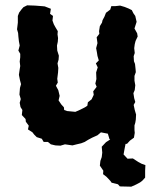

<svg xmlns="http://www.w3.org/2000/svg" viewBox="-20 -529 582 721"><path d="M207 18 188 17 171 13 160 4H144L137 -8L118 -14L108 -24L102 -32L85 -43L88 -57L77 -72L76 -82L62 -97L64 -116L57 -127L54 -143L58 -157L53 -174L55 -199L59 -213L55 -228L51 -248L54 -269L56 -281L54 -298L56 -314V-327L49 -339L54 -358L51 -374L49 -392L48 -405L44 -419L47 -444V-469L52 -482L61 -494L68 -502L82 -509L111 -508L124 -507L137 -506L148 -505L171 -496L168 -477L179 -469L177 -452L182 -438L188 -427L197 -412L196 -400L198 -386L197 -372L194 -358L195 -339L201 -320L200 -305L196 -291L199 -274L198 -257L195 -233L197 -219L190 -207L199 -190L204 -169L200 -152L210 -137L220 -126L221 -116L232 -112L263 -109L279 -116L299 -126L308 -132L310 -145L324 -156L332 -173L330 -186L343 -203L338 -215L342 -232L341 -257L347 -276L340 -291L351 -302L346 -319L344 -332L341 -348L346 -367L343 -389L353 -402L352 -412L355 -431L363 -444L365 -453L372 -466L378 -481L394 -493L398 -506H413L431 -508L448 -503L463 -497L475 -491L481 -479L488 -469L493 -447L485 -422L495 -404L497 -392L489 -375L486 -363L484 -348L486 -330L482 -318L483 -299L487 -289L489 -270L490 -258L485 -244V-226L488 -209L486 -191L481 -179L484 -160L488 -146L482 -135L486 -116L491 -99L490 -80L488 -68L485 -58V-41L486 -30L483 -12L468 -1L457 11L444 12L412 11L410 5L391 -7L385 -27L359 -32L346 -21L326 -12L311 -4L298 4L285 9L268 13L252 17L224 13ZM430 171 423 163 399 157 395 151 380 135 367 125 368 112 355 93 357 75 362 61 364 44 362 22 378 5 395 -6 427 -15 447 -18 461 -12 458 -4 453 2 451 14 448 29 444 51 459 67 479 66 499 79 512 86 526 91 525 112V138L514 150L506 156L491 164L473 172Z"/></svg>

Font: Winky Rough SemiBold
Style: Regular
Weight: 600
Designer: Simon Atzbach
Foundry: typofactur
Version: Version 1.206; ttfautohint (v1.8.4.7-5d5b)